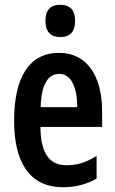

<svg xmlns="http://www.w3.org/2000/svg" viewBox="-20 -773 482 803"><path d="M232 -753C190 -753 170 -730 170 -685C170 -641 192 -618 232 -618C273 -618 294 -641 294 -685C294 -729 275 -753 232 -753ZM227 -552C103 -552 39 -451 39 -268C39 -102 98 10 244 10C296 10 342 -2 384 -26V-121C340 -93 302 -82 258 -82C185 -82 150 -134 149 -242H407V-309C407 -453 345 -552 227 -552ZM229 -464C278 -464 303 -406 303 -325H150C153 -422 181 -464 229 -464Z"/></svg>

Font: Noto Sans Myanmar ExtraCondensed SemiBold
Style: Regular
Weight: 600
Width: 2
Designer: Monotype Design Team
Foundry: Monotype Imaging Inc.
Version: Version 2.107